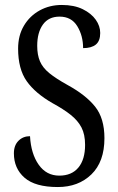

<svg xmlns="http://www.w3.org/2000/svg" viewBox="-20 -744 475 774"><path d="M213 10Q122 10 79 -27.5Q36 -65 36 -126Q36 -158 54.5 -176.5Q73 -195 101 -195Q105 -124 136 -80Q167 -36 219 -36Q269 -36 296 -68.5Q323 -101 323 -160Q323 -202 308.5 -230Q294 -258 265 -281Q236 -304 192 -328Q122 -368 87.5 -417Q53 -466 53 -548Q53 -601 76.5 -640.5Q100 -680 140 -702Q180 -724 229 -724Q279 -724 313.5 -707Q348 -690 366 -664.5Q384 -639 384 -611Q384 -579 366.5 -564.5Q349 -550 315 -550Q315 -600 291.5 -638.5Q268 -677 220 -677Q176 -677 153 -645Q130 -613 130 -559Q130 -523 141 -497Q152 -471 179 -449Q206 -427 253 -401Q326 -361 363.5 -314Q401 -267 401 -187Q401 -92 348.5 -41Q296 10 213 10Z"/></svg>

Font: Noto Serif ExtraCondensed
Style: Regular
Weight: 400
Width: 2
Designer: Monotype Design Team
Foundry: Monotype Imaging Inc.
Version: Version 2.015